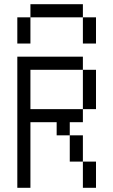

<svg xmlns="http://www.w3.org/2000/svg" viewBox="-20 -895 540 915"><path d="M62.5 -625Q62.5 -625 62.5 0H125V-312.5H250V-250H312.5Q312.5 -250 312.5 -125H375Q375 -125 375 0H437.5Q437.5 0 437.5 -125H375Q375 -125 375 -250H312.5V-312.5H375V-375H125V-562.5H375V-375H437.5V-562.5H375V-625ZM62.5 -812.5Q62.5 -812.5 62.5 -687.5H125Q125 -687.5 125 -812.5ZM375 -812.5Q375 -812.5 375 -687.5H437.5Q437.5 -687.5 437.5 -812.5ZM125 -812.5H375V-875H125Z"/></svg>

Font: Unifont
Style: Regular
Weight: 500
Version: Version 15.1.04